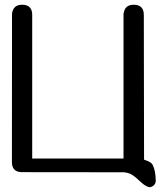

<svg xmlns="http://www.w3.org/2000/svg" viewBox="-20 -720 690 803"><path d="M618.2 -31.2Q631.3 -5.4 631.3 36.6Q631.3 47.4 623 55.2Q615.2 62.5 605 63Q588.9 59.6 570.8 43Q547.4 20.5 531.7 10.7Q520.5 3.4 499.5 0.5L72.3 0Q29.8 0 29.8 -42.5L30.3 -663.6Q35.6 -700.2 72.3 -700.2Q114.7 -700.2 114.7 -657.7V-57.1H496.6V-663.6Q496.1 -663.6 496.1 -664.1L497.1 -663.6Q502 -700.2 539.1 -700.2Q581.5 -700.2 581.5 -657.7L582.5 -52.2Q611.8 -43 618.2 -31.2Z"/></svg>

Font: inglobal
Style: Regular
Weight: 400
Designer: Andrey Kochetov, Denis Davydov, Evgeny Yurtaev
Foundry: inglobal
Version: Version 1.00 September 25, 2014, initial release